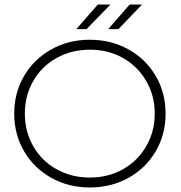

<svg xmlns="http://www.w3.org/2000/svg" viewBox="-20 -825 801 850"><path d="M377.5 5Q283 5 206.5 -38Q130 -81 86.5 -155.5Q43 -230 43 -322Q43 -414 86.5 -488.5Q130 -563 206.5 -606Q283 -649 377.5 -649Q472 -649 548.5 -606.5Q625 -564 669 -489.5Q713 -415 713 -322Q713 -229 669 -154.5Q625 -80 548.5 -37.5Q472 5 377.5 5ZM378 -39Q459 -39 524 -75.5Q589 -112 627 -177Q665 -242 665 -322Q665 -402 627 -467Q589 -532 524 -568.5Q459 -605 378 -605Q297 -605 231 -568.5Q165 -532 127.5 -467Q90 -402 90 -322Q90 -242 127.5 -177Q165 -112 231 -75.5Q297 -39 378 -39ZM413 -805H469L363 -696H318ZM554 -805H609L504 -696H459Z"/></svg>

Font: Montserrat Ace
Style: Light
Weight: 300
Designer: Julieta Ulanovsky
Foundry: Julieta Ulanovsky
Version: Version 1